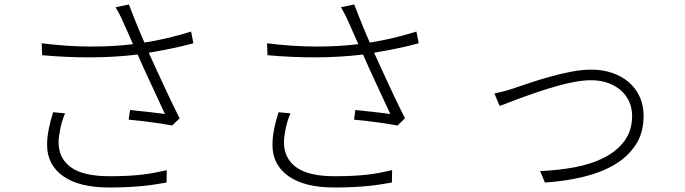

<svg xmlns="http://www.w3.org/2000/svg" viewBox="-20 -802 3040 852"><path d="M269 -299Q262 -284 256.5 -266Q251 -248 247.5 -230.5Q244 -213 242 -197.5Q240 -182 240 -171Q240 -99 295 -59.5Q350 -20 465 -20Q513 -20 549 -22Q585 -24 614 -27.5Q643 -31 668.5 -36Q694 -41 720 -47L719 8Q695 12 670.5 16Q646 20 616.5 23Q587 26 550 28Q513 30 464 30Q331 30 260 -20.5Q189 -71 189 -159Q189 -191 196 -227.5Q203 -264 216 -304ZM838 -610Q787 -596 737 -586Q687 -576 640 -568Q653 -540 669.5 -503.5Q686 -467 704.5 -427.5Q723 -388 741.5 -349Q760 -310 777 -277L744 -245Q730 -248 706.5 -251.5Q683 -255 656 -259Q629 -263 601 -266Q573 -269 551 -271L557 -314Q572 -312 593 -310Q614 -308 636 -305.5Q658 -303 678 -300.5Q698 -298 712 -296Q700 -322 684 -356.5Q668 -391 651 -427.5Q634 -464 618 -499Q602 -534 591 -560Q491 -548 384.5 -547.5Q278 -547 167 -557L165 -610Q274 -596 377.5 -595.5Q481 -595 570 -606Q561 -628 551.5 -648.5Q542 -669 531 -694Q519 -722 511 -737.5Q503 -753 493 -770L552 -782Q563 -753 572 -730.5Q581 -708 589 -688.5Q597 -669 604.5 -651Q612 -633 621 -613Q671 -621 722.5 -633Q774 -645 828 -662Z M1269 -299Q1262 -284 1256.5 -266Q1251 -248 1247.5 -230.5Q1244 -213 1242 -197.5Q1240 -182 1240 -171Q1240 -99 1295 -59.5Q1350 -20 1465 -20Q1513 -20 1549 -22Q1585 -24 1614 -27.5Q1643 -31 1668.5 -36Q1694 -41 1720 -47L1719 8Q1695 12 1670.5 16Q1646 20 1616.5 23Q1587 26 1550 28Q1513 30 1464 30Q1331 30 1260 -20.5Q1189 -71 1189 -159Q1189 -191 1196 -227.5Q1203 -264 1216 -304ZM1838 -610Q1787 -596 1737 -586Q1687 -576 1640 -568Q1653 -540 1669.5 -503.5Q1686 -467 1704.5 -427.5Q1723 -388 1741.5 -349Q1760 -310 1777 -277L1744 -245Q1730 -248 1706.5 -251.5Q1683 -255 1656 -259Q1629 -263 1601 -266Q1573 -269 1551 -271L1557 -314Q1572 -312 1593 -310Q1614 -308 1636 -305.5Q1658 -303 1678 -300.5Q1698 -298 1712 -296Q1700 -322 1684 -356.5Q1668 -391 1651 -427.5Q1634 -464 1618 -499Q1602 -534 1591 -560Q1491 -548 1384.5 -547.5Q1278 -547 1167 -557L1165 -610Q1274 -596 1377.5 -595.5Q1481 -595 1570 -606Q1561 -628 1551.5 -648.5Q1542 -669 1531 -694Q1519 -722 1511 -737.5Q1503 -753 1493 -770L1552 -782Q1563 -753 1572 -730.5Q1581 -708 1589 -688.5Q1597 -669 1604.5 -651Q1612 -633 1621 -613Q1671 -621 1722.5 -633Q1774 -645 1828 -662Z M2174 -387Q2196 -392 2216 -397Q2236 -402 2259 -410Q2286 -419 2327.5 -433Q2369 -447 2416.5 -460.5Q2464 -474 2513 -483.5Q2562 -493 2605 -493Q2654 -493 2696.5 -478.5Q2739 -464 2770 -437.5Q2801 -411 2818.5 -373Q2836 -335 2836 -287Q2836 -213 2801 -159.5Q2766 -106 2706.5 -71Q2647 -36 2567.5 -17Q2488 2 2398 8L2377 -43Q2455 -46 2528.5 -59.5Q2602 -73 2659 -101.5Q2716 -130 2750.5 -176Q2785 -222 2785 -288Q2785 -322 2772 -351Q2759 -380 2735 -401Q2711 -422 2677.5 -434Q2644 -446 2603 -446Q2571 -446 2532 -439Q2493 -432 2452.5 -420.5Q2412 -409 2371.5 -395.5Q2331 -382 2296.5 -369.5Q2262 -357 2236 -346.5Q2210 -336 2197 -332L2174 -387Z"/></svg>

Font: SpoqaHanSansJP-Light
Style: Regular
Weight: 300
Designer: [Source Han Sans]
Ryoko NISHIZUKA  (kana & ideographs); Paul D. Hunt (Latin, Greek & Cyrillic); Wenlong ZHANG  (bopomofo
Foundry: Spoqa (http://bi.spoqa.com)
Version: Version 1.002.20150607